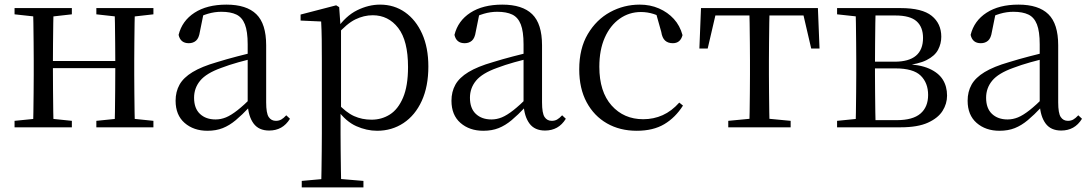

<svg xmlns="http://www.w3.org/2000/svg" viewBox="-20 -551 4713 831"><path d="M123 0Q124 -24 124.5 -65Q125 -106 125.5 -150Q126 -194 126 -229V-288Q126 -322 125.5 -366Q125 -410 124.5 -451Q124 -492 123 -516H212Q211 -492 210.5 -450.5Q210 -409 209.5 -363Q209 -317 209 -280V-260Q209 -210 209.5 -159Q210 -108 210.5 -66Q211 -24 212 0ZM475 0Q477 -24 477.5 -66Q478 -108 478.5 -159Q479 -210 479 -260V-280Q479 -317 478.5 -363Q478 -409 477.5 -450.5Q477 -492 475 -516H564Q563 -492 562.5 -451Q562 -410 561.5 -366Q561 -322 561 -288V-229Q561 -194 561.5 -150Q562 -106 562.5 -65Q563 -24 564 0ZM43 0V-28L153 -39H185L291 -28V0ZM43 -489V-516H291V-489L185 -477H153ZM397 0V-28L505 -39H538L644 -28V0ZM397 -489V-516H644V-489L538 -477H505ZM167 -256V-287H520V-256Z M878 15Q818 15 779 -19Q740 -53 740 -115Q740 -154 757 -184.5Q774 -215 813.5 -239Q853 -263 919 -282Q961 -295 1007 -307Q1053 -319 1093 -328V-303Q1053 -293 1012 -281.5Q971 -270 937 -257Q873 -234 846.5 -202Q820 -170 820 -128Q820 -82 845.5 -58Q871 -34 913 -34Q936 -34 958 -43Q980 -52 1008 -74Q1036 -96 1074 -134L1083 -87H1059Q1028 -54 1000.5 -31Q973 -8 944 3.5Q915 15 878 15ZM1145 14Q1100 14 1077.5 -16.5Q1055 -47 1052 -100V-103V-359Q1052 -415 1040 -445.5Q1028 -476 1003 -488Q978 -500 938 -500Q909 -500 880 -491.5Q851 -483 818 -465L861 -492L845 -413Q841 -386 828.5 -375Q816 -364 797 -364Q761 -364 753 -400Q768 -461 822 -496Q876 -531 960 -531Q1047 -531 1089.5 -489.5Q1132 -448 1132 -355V-108Q1132 -61 1143 -44.5Q1154 -28 1174 -28Q1187 -28 1197 -33.5Q1207 -39 1219 -52L1235 -37Q1219 -11 1196.5 1.5Q1174 14 1145 14Z M1286 260V232L1397 222H1434L1553 232V260ZM1370 260Q1371 226 1371.5 185.5Q1372 145 1372.5 103.5Q1373 62 1373 27V-287Q1373 -338 1372.5 -379.5Q1372 -421 1370 -458L1281 -462V-488L1435 -528L1448 -520L1454 -435L1456 -430V-79L1454 -69V27Q1454 61 1454.5 102.5Q1455 144 1455.5 185Q1456 226 1457 260ZM1612 15Q1567 15 1522 -5Q1477 -25 1439 -77H1426L1440 -105Q1478 -64 1512.5 -48.5Q1547 -33 1588 -33Q1632 -33 1667.5 -55.5Q1703 -78 1724.5 -128.5Q1746 -179 1746 -261Q1746 -375 1703.5 -430Q1661 -485 1593 -485Q1555 -485 1518 -467Q1481 -449 1436 -398L1426 -425H1437Q1476 -482 1525.5 -506.5Q1575 -531 1625 -531Q1686 -531 1733 -498Q1780 -465 1807 -405Q1834 -345 1834 -263Q1834 -177 1805.5 -114.5Q1777 -52 1726.5 -18.5Q1676 15 1612 15Z M2072 15Q2012 15 1973 -19Q1934 -53 1934 -115Q1934 -154 1951 -184.5Q1968 -215 2007.5 -239Q2047 -263 2113 -282Q2155 -295 2201 -307Q2247 -319 2287 -328V-303Q2247 -293 2206 -281.5Q2165 -270 2131 -257Q2067 -234 2040.5 -202Q2014 -170 2014 -128Q2014 -82 2039.5 -58Q2065 -34 2107 -34Q2130 -34 2152 -43Q2174 -52 2202 -74Q2230 -96 2268 -134L2277 -87H2253Q2222 -54 2194.5 -31Q2167 -8 2138 3.5Q2109 15 2072 15ZM2339 14Q2294 14 2271.5 -16.5Q2249 -47 2246 -100V-103V-359Q2246 -415 2234 -445.5Q2222 -476 2197 -488Q2172 -500 2132 -500Q2103 -500 2074 -491.5Q2045 -483 2012 -465L2055 -492L2039 -413Q2035 -386 2022.5 -375Q2010 -364 1991 -364Q1955 -364 1947 -400Q1962 -461 2016 -496Q2070 -531 2154 -531Q2241 -531 2283.5 -489.5Q2326 -448 2326 -355V-108Q2326 -61 2337 -44.5Q2348 -28 2368 -28Q2381 -28 2391 -33.5Q2401 -39 2413 -52L2429 -37Q2413 -11 2390.5 1.5Q2368 14 2339 14Z M2736 15Q2663 15 2607 -17Q2551 -49 2519 -108.5Q2487 -168 2487 -251Q2487 -341 2524 -403.5Q2561 -466 2620.5 -498.5Q2680 -531 2749 -531Q2794 -531 2832 -514.5Q2870 -498 2896.5 -469Q2923 -440 2934 -399Q2925 -364 2892 -364Q2871 -364 2858.5 -375.5Q2846 -387 2842 -413L2817 -502L2867 -462Q2836 -482 2809 -490.5Q2782 -499 2754 -499Q2703 -499 2662 -470Q2621 -441 2597.5 -388Q2574 -335 2574 -262Q2574 -154 2627 -94.5Q2680 -35 2764 -35Q2809 -35 2848 -52.5Q2887 -70 2920 -107L2936 -94Q2903 -42 2855 -13.5Q2807 15 2736 15Z M3007 -341 3014 -516H3520L3527 -341H3491L3451 -513L3493 -484H3041L3083 -513L3043 -341ZM3132 0V-28L3247 -39H3287L3402 -28V0ZM3223 0Q3224 -24 3224.5 -65Q3225 -106 3225.5 -150Q3226 -194 3226 -229V-288Q3226 -322 3225.5 -366Q3225 -410 3224.5 -451Q3224 -492 3223 -516H3311Q3310 -492 3309.5 -451Q3309 -410 3308.5 -366Q3308 -322 3308 -288V-229Q3308 -194 3308.5 -150Q3309 -106 3309.5 -65Q3310 -24 3311 0Z M3603 0V-28L3713 -39L3726 -31H3861Q3931 -31 3964 -59.5Q3997 -88 3997 -140Q3997 -192 3965 -223.5Q3933 -255 3855 -255H3726V-284H3852Q3975 -284 3975 -387Q3975 -434 3947 -459Q3919 -484 3855 -484H3726L3713 -477L3603 -489V-516H3878Q3971 -516 4012.5 -482.5Q4054 -449 4054 -392Q4054 -362 4040 -335.5Q4026 -309 3990.5 -291Q3955 -273 3891 -267L3893 -274Q3961 -272 4001.5 -254Q4042 -236 4060.5 -206.5Q4079 -177 4079 -137Q4079 -102 4059.5 -71Q4040 -40 3996 -20Q3952 0 3878 0ZM3683 0Q3684 -24 3684.5 -65Q3685 -106 3685.5 -150Q3686 -194 3686 -229V-288Q3686 -322 3685.5 -366Q3685 -410 3684.5 -451Q3684 -492 3683 -516H3770Q3769 -492 3768.5 -450.5Q3768 -409 3767.5 -361.5Q3767 -314 3767 -272V-229Q3767 -194 3767.5 -150Q3768 -106 3768.5 -65Q3769 -24 3770 0Z M4306 15Q4246 15 4207 -19Q4168 -53 4168 -115Q4168 -154 4185 -184.5Q4202 -215 4241.5 -239Q4281 -263 4347 -282Q4389 -295 4435 -307Q4481 -319 4521 -328V-303Q4481 -293 4440 -281.5Q4399 -270 4365 -257Q4301 -234 4274.5 -202Q4248 -170 4248 -128Q4248 -82 4273.5 -58Q4299 -34 4341 -34Q4364 -34 4386 -43Q4408 -52 4436 -74Q4464 -96 4502 -134L4511 -87H4487Q4456 -54 4428.5 -31Q4401 -8 4372 3.5Q4343 15 4306 15ZM4573 14Q4528 14 4505.5 -16.5Q4483 -47 4480 -100V-103V-359Q4480 -415 4468 -445.5Q4456 -476 4431 -488Q4406 -500 4366 -500Q4337 -500 4308 -491.5Q4279 -483 4246 -465L4289 -492L4273 -413Q4269 -386 4256.5 -375Q4244 -364 4225 -364Q4189 -364 4181 -400Q4196 -461 4250 -496Q4304 -531 4388 -531Q4475 -531 4517.5 -489.5Q4560 -448 4560 -355V-108Q4560 -61 4571 -44.5Q4582 -28 4602 -28Q4615 -28 4625 -33.5Q4635 -39 4647 -52L4663 -37Q4647 -11 4624.5 1.5Q4602 14 4573 14Z"/></svg>

Font: Noto Serif TC
Style: Regular
Weight: 400
Designer: Ryoko NISHIZUKA  (kana & ideographs); Frank Grießhammer (Latin, Greek & Cyrillic); Wenlong ZHANG  (bopomofo); Sandoll Co
Foundry: Adobe
Version: Version 2.003-H1;hotconv 1.1.1;makeotfexe 2.6.0